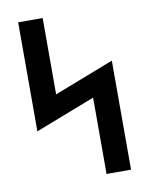

<svg xmlns="http://www.w3.org/2000/svg" viewBox="-83 -796 666 857"><g transform="rotate(-10 250.0 -367.5)"><path d="M330 0V-346L59 -241V-735H170V-389L441 -494V0Z"/></g></svg>

Font: Moesevka
Style: Bold
Weight: 700
Monospace: yes
Designer: Belleve Invis
Foundry: Belleve Invis
Version: Version 32.5.0; ttfautohint (v1.8.4)